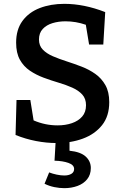

<svg xmlns="http://www.w3.org/2000/svg" viewBox="-20 -733 641 1000"><path d="M183 -527Q183 -495 203 -474.5Q223 -454 255.5 -440Q288 -426 327 -413.5Q366 -401 405 -386Q444 -371 476.5 -348Q509 -325 529 -289.5Q549 -254 549 -201Q549 -128 511.5 -81Q474 -34 411.5 -11Q349 12 274 12Q222 12 167.5 1.5Q113 -9 61 -30L66 -212H138L155 -106Q215 -80 280 -80Q321 -80 354.5 -91.5Q388 -103 408 -126Q428 -149 428 -185Q428 -219 408.5 -240.5Q389 -262 356.5 -276.5Q324 -291 285 -302.5Q246 -314 207 -328.5Q168 -343 135.5 -365Q103 -387 83.5 -422Q64 -457 64 -511Q64 -579 97 -624Q130 -669 187 -691Q244 -713 315 -713Q418 -713 528 -670L518 -501H444L427 -604Q375 -622 321 -622Q285 -622 253.5 -612.5Q222 -603 202.5 -582Q183 -561 183 -527ZM315 247Q290 247 263 241.5Q236 236 212 224L236 165Q254 172 275.5 176.5Q297 181 315 181Q337 181 351.5 172.5Q366 164 366 147Q366 126 336.5 115.5Q307 105 264 104L270 0H342V52Q400 58 426.5 82.5Q453 107 453 142Q453 177 434 200.5Q415 224 383.5 235.5Q352 247 315 247Z"/></svg>

Font: Bitter SemiBold
Style: Regular
Weight: 600
Designer: Sol Matas, and Bitter project Authors
Foundry: Sol Matas
Version: Version 2.001